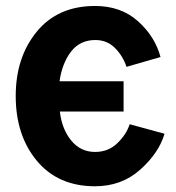

<svg xmlns="http://www.w3.org/2000/svg" viewBox="-20 -613 596 650"><path d="M33.2 -288.1Q33.2 -418.9 104.5 -505.9Q175.8 -592.8 301.8 -592.8Q389.6 -592.8 447.3 -541Q504.9 -489.3 523.4 -419.9L408.2 -386.7Q396.5 -422.9 369.6 -450.2Q342.8 -477.5 302.7 -477.5Q251 -477.5 220.7 -438.5Q190.4 -399.4 181.6 -337.9H398.4V-235.4H182.6Q189.5 -175.8 221.2 -137.2Q252.9 -98.6 301.8 -98.6Q346.7 -98.6 377.4 -128.4Q408.2 -158.2 418.9 -192.4L537.1 -160.2Q517.6 -94.7 454.6 -38.6Q391.6 17.6 301.8 17.6Q176.8 17.6 105 -68.4Q33.2 -154.3 33.2 -288.1Z"/></svg>

Font: Gothic A1 ExtraBold
Style: Regular
Weight: 800
Designer: HanYang I&C Co.,Ltd.
Foundry: HanYang I&C Co.,Ltd.
Version: Version 2.50